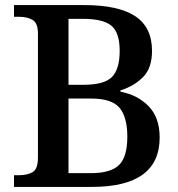

<svg xmlns="http://www.w3.org/2000/svg" viewBox="-20 -734 700 754"><path d="M35 0V-46H57Q87 -46 108 -58Q129 -70 129 -115V-602Q129 -644 107.5 -656Q86 -668 57 -668H35V-714H311Q445 -714 511 -670.5Q577 -627 577 -534Q577 -467 542 -431.5Q507 -396 453 -379V-374Q521 -361 564 -316.5Q607 -272 607 -194Q607 0 341 0ZM336 -54Q415 -54 447.5 -86Q480 -118 480 -197Q480 -274 449.5 -310.5Q419 -347 338 -347H249V-54ZM308 -401Q390 -401 420 -432Q450 -463 450 -534Q450 -606 417.5 -633Q385 -660 306 -660H249V-401Z"/></svg>

Font: Noto Naskh Arabic Medium
Style: Regular
Weight: 500
Designer: Monotype Design Team, David Williams, Mohamad Dakak and Nizar Qandah
Foundry: Monotype Imaging Inc.
Version: Version 2.016